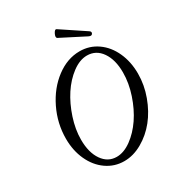

<svg xmlns="http://www.w3.org/2000/svg" viewBox="-202 -985 1039 1125"><g transform="rotate(-30 317.0 -422.0)"><path d="M492.2 -725.1 328.1 -809.1Q318.4 -815.4 328.1 -836.9Q340.3 -862.3 351.1 -855L508.8 -750Q516.6 -746.1 518.6 -739.5Q520.5 -732.9 517.1 -729Q510.7 -716.3 492.2 -725.1ZM309.1 13.2Q243.2 13.2 189.9 -24.2Q136.7 -61.5 106.9 -126.5Q77.1 -191.4 77.1 -271Q77.1 -375 122.8 -469Q168.5 -563 243.7 -619.4Q318.8 -675.8 401.9 -675.8Q468.3 -675.8 521.5 -638.7Q574.7 -601.6 604.2 -536.6Q633.8 -471.7 633.8 -392.1Q633.8 -314.9 606.4 -240.5Q579.1 -166 534.7 -110.6Q490.2 -55.2 430.4 -21Q370.6 13.2 309.1 13.2ZM283.2 -30.8Q331.5 -30.8 382.1 -67.6Q432.6 -104.5 471.7 -162.1Q510.7 -219.7 535.9 -294.9Q561 -370.1 561 -441.9Q561 -527.3 524.7 -580.1Q488.3 -632.8 426.8 -632.8Q377.9 -632.8 327.1 -595Q276.4 -557.1 238 -498.5Q199.7 -439.9 175.3 -365.7Q150.9 -291.5 150.9 -222.2Q150.9 -135.3 187.3 -83Q223.6 -30.8 283.2 -30.8Z"/></g></svg>

Font: Junicode SmCond
Style: Italic
Weight: 400
Width: 4
Italic angle: -11°
Designer: Peter S. Baker
Version: Version 2.206